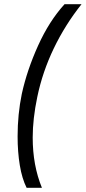

<svg xmlns="http://www.w3.org/2000/svg" viewBox="-20 -757 409 916"><path d="M64 -106Q64 -212 84 -309Q109 -423 162 -540Q215 -657 288 -737H369Q291 -639 237 -527Q183 -415 158 -295Q136 -190 136 -101Q136 32 180 139H107Q85 95 74.5 31.5Q64 -32 64 -106Z"/></svg>

Font: Decalotype
Style: Italic
Weight: 400
Italic angle: -12°
Designer: Alfredo Marco Pradil
Foundry: Alfredo Marco Pradil
Version: Version 1.0